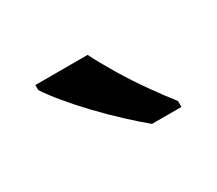

<svg xmlns="http://www.w3.org/2000/svg" viewBox="-48 -853 378 334"><g transform="rotate(-30 140.5 -686.0)"><path d="M145 -766Q156 -744 172.5 -716.5Q189 -689 207.5 -663Q226 -637 241 -618V-606H182Q165 -620 144 -639.5Q123 -659 102.5 -680.5Q82 -702 65.5 -722Q49 -742 40 -756V-766Z"/></g></svg>

Font: ing115
Style: Regular
Weight: 400
Designer: Monotype Design Team
Foundry: Monotype Imaging Inc.
Version: Version 2.013